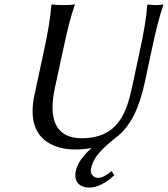

<svg xmlns="http://www.w3.org/2000/svg" viewBox="-20 -668 761 871"><path d="M498 127 488 110 485 109C468 124 443 139 426 139C400 139 388 117 393 96C404 45 440 9 502 -41C576 -95 613 -185 637 -295L669 -445C685 -520 702 -592 721 -645V-648C721 -648 707 -645 685 -645C661 -645 651 -648 651 -648L648 -645C644 -588 632 -520 616 -445L580 -277C556 -165 520 -41 351 -41C183 -41 218 -215 229 -269L267 -445C283 -520 300 -592 319 -645V-648C319 -648 301 -645 266 -645C232 -645 216 -648 216 -648L213 -645C209 -588 197 -520 181 -445L136 -236C93 -32 229 10 319 10C347 10 373 8 396 3C361 34 332 69 324 107C314 154 338 183 387 183C421 183 464 160 498 127Z"/></svg>

Font: Libertinus Sans
Style: Italic
Weight: 400
Italic angle: -12°
Designer: Philipp H. Poll, Khaled Hosny
Foundry: Caleb Maclennan
Version: Version 7.050;RELEASE